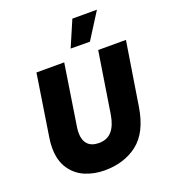

<svg xmlns="http://www.w3.org/2000/svg" viewBox="-174 -1113 1101 1248"><g transform="rotate(-20 376.5 -489.5)"><path d="M643 -989 529 -809 396 -810 473 -989ZM62 -244Q62 -278 68 -315L134 -740H326L260 -315Q257 -294 257 -276Q257 -226 283 -198Q309 -170 360 -170Q417 -170 449.5 -207Q482 -244 494 -315L561 -740H753L683 -300Q656 -134 563.5 -62Q471 10 334 10Q262 10 200.5 -16Q139 -42 100.5 -99Q62 -156 62 -244Z"/></g></svg>

Font: Be Vietnam Black
Style: Italic
Weight: 900
Italic angle: -9°
Designer: Lam Bao; Tony Le; Vietanh Nguyen
Foundry: Yellow Type Foundry
Version: Version 5.000